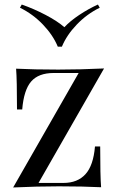

<svg xmlns="http://www.w3.org/2000/svg" viewBox="-20 -822 516 847"><path d="M150 -15H260Q322 -15 357 -53.5Q392 -92 399 -176H422Q422 -45 426 4Q347 0 240 0Q145 0 38 5L327 -500H217Q150 -500 117.5 -462.5Q85 -425 78 -339H55Q55 -470 51 -519Q130 -515 237 -515Q332 -515 439 -520ZM420 -788Q363 -760 318.5 -713.5Q274 -667 253 -616H235Q214 -667 169.5 -713.5Q125 -760 68 -788L76 -802Q130 -783 181.5 -756Q233 -729 264 -702Q289 -729 329.5 -756Q370 -783 412 -802Z"/></svg>

Font: Myanmar April Display
Style: Regular
Weight: 400
Designer: Khon Soe Zaw Thu
Foundry: Myanmar OS
Version: Version 2.50 April 12, 2019